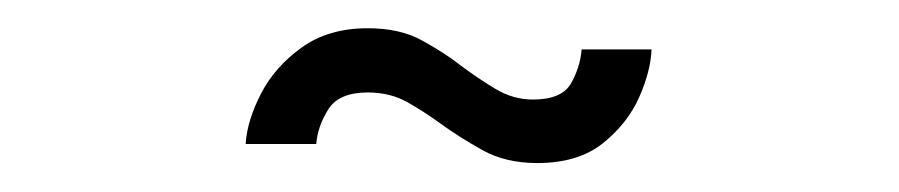

<svg xmlns="http://www.w3.org/2000/svg" viewBox="-20 -396 637 136"><path d="M441.5 -361Q441 -346 432.8 -327.2Q424.5 -308.5 407 -294.5Q389.5 -280.5 360.5 -280.5Q338 -280.5 321.5 -289.8Q305 -299 292 -308.5Q281 -316.5 268.8 -323.5Q256.5 -330.5 240.5 -330.5Q220 -330.5 212.5 -318.5Q205 -306.5 204 -294H154Q155 -310.5 164.8 -329.5Q174.5 -348.5 193.5 -362.2Q212.5 -376 240.5 -376Q263.5 -376 279.2 -367.2Q295 -358.5 306.5 -349.5Q318.5 -340.5 331 -333Q343.5 -325.5 357.5 -325.5Q378 -325.5 384.5 -337Q391 -348.5 392 -361Z"/></svg>

Font: Epilogue
Style: Regular
Weight: 400
Designer: Tyler Finck
Foundry: Etcetera Type Co
Version: Version 2.112